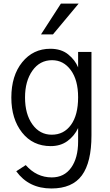

<svg xmlns="http://www.w3.org/2000/svg" viewBox="-20 -814 609 1067"><path d="M119.1 -272.5Q119.1 -179.7 160.2 -122.6Q201.2 -65.4 267.6 -65.4Q335 -65.4 374.5 -120.1Q414.1 -174.8 414.1 -273.4Q414.1 -369.1 373.5 -424.3Q333 -479.5 269.5 -479.5Q201.2 -479.5 160.2 -421.4Q119.1 -363.3 119.1 -272.5ZM43 -271.5Q43 -393.6 103.5 -468.3Q164.1 -543 259.8 -543Q320.3 -543 358.9 -511.7Q397.5 -480.5 414.1 -439.5V-525.4H488.3V-61.5Q488.3 87.9 435.1 160.6Q381.8 233.4 265.6 233.4Q139.6 233.4 70.3 137.7L123 103.5Q183.6 171.9 267.6 171.9Q336.9 171.9 375.5 117.7Q414.1 63.5 414.1 -27.3V-102.5Q393.6 -58.6 355 -30.3Q316.4 -2 261.7 -2Q162.1 -2 102.5 -77.6Q43 -153.3 43 -271.5ZM208 -623 318.4 -793.9H417L274.4 -623Z"/></svg>

Font: Gothic A1
Style: Regular
Weight: 400
Designer: HanYang I&C Co.,Ltd.
Foundry: HanYang I&C Co.,Ltd.
Version: Version 2.50